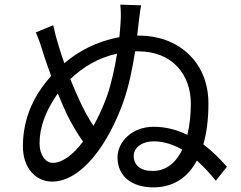

<svg xmlns="http://www.w3.org/2000/svg" viewBox="-20 -800 1040 830"><path d="M640 -61C587 -61 558 -86 558 -126C558 -157 587 -189 646 -189C690 -189 731 -174 768 -153C741 -98 700 -61 640 -61ZM443 -386C426 -339 406 -295 384 -256C362 -289 342 -326 324 -365C313 -389 299 -421 284 -458C338 -510 406 -551 486 -568C476 -506 462 -441 443 -386ZM230 -396C244 -362 258 -329 270 -304C291 -262 315 -221 339 -188C296 -131 250 -96 208 -96C177 -96 151 -130 151 -180C151 -250 177 -317 221 -383ZM573 -646 579 -698C582 -719 585 -753 590 -777L500 -780C503 -751 503 -732 501 -698C500 -680 498 -660 496 -639C399 -622 320 -579 258 -527C239 -581 221 -639 210 -691L135 -660C152 -621 160 -593 171 -557C179 -532 190 -503 201 -472C187 -456 174 -439 162 -423C114 -357 79 -270 79 -168C79 -73 135 -15 205 -15C335 -15 451 -183 514 -362C538 -431 553 -506 564 -578H578C724 -578 805 -479 805 -351C805 -305 800 -259 790 -217C747 -238 698 -252 644 -252C552 -252 488 -188 488 -119C488 -39 549 10 643 10C731 10 793 -34 831 -106C865 -76 892 -44 913 -19L961 -79C935 -109 901 -144 859 -176C874 -227 881 -287 881 -353C881 -538 744 -646 583 -646Z"/></svg>

Font: Noto Sans CJK TC Regular
Style: Regular
Weight: 400
Designer: Ryoko NISHIZUKA (kana & ideographs); Paul D. Hunt (Latin, Greek & Cyrillic); Wenlong ZHANG (bopomofo); Sandoll Communica
Foundry: Adobe Systems Incorporated
Version: Version 1.001;PS 1.001;hotconv 1.0.78;makeotf.lib2.5.61930